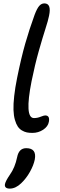

<svg xmlns="http://www.w3.org/2000/svg" viewBox="-20 -780 358 1143"><path d="M172.9 11.2Q154.3 11.2 139.9 8.3Q125.5 5.4 110.6 -3.4Q95.7 -12.2 85.7 -27.1Q75.7 -42 68.6 -66.9Q61.5 -91.8 60.3 -125.7Q59.1 -159.7 64.5 -208.3Q69.8 -256.8 82 -316.9Q106 -435.5 130.1 -520Q154.3 -604.5 186 -691.9Q200.2 -729.5 213.4 -744.6Q226.6 -759.8 244.1 -759.8Q287.6 -759.8 272 -686Q266.6 -658.2 250.2 -607.7Q233.9 -557.1 210.9 -476.3Q188 -395.5 168 -296.9Q124.5 -77.1 182.1 -77.1Q202.6 -77.1 221.9 -85Q241.2 -92.8 249 -92.8Q277.8 -92.8 271 -55.2Q266.1 -26.9 237.1 -7.8Q208 11.2 172.9 11.2ZM38.1 342.8Q21.5 342.8 14.2 335.7Q6.8 328.6 9.8 314.9Q13.7 296.9 39.1 259.8Q69.3 217.3 82 155.8Q92.3 102.1 136.2 102.1Q199.7 102.1 187 169.9Q180.2 203.6 158.4 242.7Q136.7 281.7 106 311Q72.8 342.8 38.1 342.8Z"/></svg>

Font: Shantell Sans Normal
Style: Italic
Weight: 400
Italic angle: -11.31°
Designer: Stephen Nixon, Anya Danilova, Shantell Martin
Foundry: Arrow Type
Version: Version 1.006;[559af2be0]